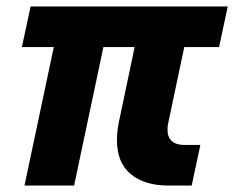

<svg xmlns="http://www.w3.org/2000/svg" viewBox="-20 -576 727 596"><path d="M343 -141Q343 -167 349 -197L398 -430H301L210 0H56L147 -430H48L75 -556H687L660 -430H552L502 -193Q500 -186 500 -173Q500 -150 513.5 -138Q527 -126 552 -126H602L575 0H503Q429 0 386 -35.5Q343 -71 343 -141Z"/></svg>

Font: Azeret Mono
Style: Bold Italic
Weight: 700
Italic angle: -12°
Designer: Martin Vácha
Foundry: Displaay
Version: Version 1.000; Glyphs 3.0.3, build 3074